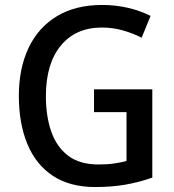

<svg xmlns="http://www.w3.org/2000/svg" viewBox="-20 -744 702 774"><path d="M359 -384H594V-28Q540 -9 485 0.5Q430 10 364 10Q262 10 193.5 -35Q125 -80 90.5 -163Q56 -246 56 -358Q56 -468 95 -550.5Q134 -633 209 -678.5Q284 -724 392 -724Q446 -724 495.5 -712.5Q545 -701 587 -680L551 -592Q516 -610 475 -621.5Q434 -633 391 -633Q285 -633 225 -560Q165 -487 165 -356Q165 -276 186.5 -214Q208 -152 254.5 -116.5Q301 -81 377 -81Q414 -81 440.5 -85Q467 -89 490 -95V-292H359Z"/></svg>

Font: Noto Sans Gurmukhi UI SemiCondensed Medium
Style: Regular
Weight: 500
Width: 4
Designer: Jelle Bosma - Monotype Design Team
Foundry: Monotype Imaging Inc.
Version: Version 2.004; ttfautohint (v1.8.4.7-5d5b)